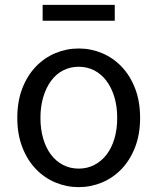

<svg xmlns="http://www.w3.org/2000/svg" viewBox="-20 -755 646 788"><path d="M303 13Q253 13 207.5 -6Q162 -25 127 -61.5Q92 -98 71.5 -151Q51 -204 51 -271Q51 -339 71.5 -392Q92 -445 127 -481.5Q162 -518 207.5 -537Q253 -556 303 -556Q353 -556 398.5 -537Q444 -518 479 -481.5Q514 -445 534.5 -392Q555 -339 555 -271Q555 -204 534.5 -151Q514 -98 479 -61.5Q444 -25 398.5 -6Q353 13 303 13ZM303 -63Q338 -63 367 -78Q396 -93 417 -120Q438 -147 449.5 -185.5Q461 -224 461 -271Q461 -318 449.5 -356.5Q438 -395 417 -423Q396 -451 367 -466Q338 -481 303 -481Q268 -481 239 -466Q210 -451 189.5 -423Q169 -395 157.5 -356.5Q146 -318 146 -271Q146 -224 157.5 -185.5Q169 -147 189.5 -120Q210 -93 239 -78Q268 -63 303 -63ZM155 -735H451V-670H155Z"/></svg>

Font: Kinto Sans
Style: Regular
Weight: 400
Designer: Authors: Ryoko NISHIZUKA  (kana & ideographs); Paul D. Hunt (Latin, Greek & Cyrillic); Wenlong ZHANG  (bopomofo); Sandol
Foundry: Adobe Systems Incorporated, ookami Inc.
Version: Version 0.001